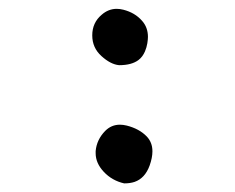

<svg xmlns="http://www.w3.org/2000/svg" viewBox="-20 -575 540 441"><path d="M199.7 -223.1Q199.7 -225.6 199.7 -228Q202.1 -254.4 221.7 -274.4Q235.8 -288.6 255.4 -288.6Q262.7 -288.6 271 -286.6Q299.8 -279.3 316.9 -261.7Q330.1 -248 330.1 -227.5Q330.1 -212.9 323.7 -194.8Q313 -165.5 289.1 -157.2Q278.8 -153.8 265.6 -153.8H265.1Q237.3 -160.2 218.5 -180.2Q199.7 -200.2 199.7 -223.1ZM253.4 -425.3Q233.9 -427.2 212.9 -446.3Q191.9 -465.3 191.9 -493.7Q191.9 -522.9 213.4 -541Q229 -554.7 248 -554.7Q255.4 -554.7 263.2 -552.7Q290 -545.9 306.2 -527.3Q319.8 -512.2 319.8 -490.2Q319.8 -484.9 318.4 -475.6Q316.9 -466.3 313 -457Q307.6 -444.3 297.9 -437Q282.2 -425.3 253.9 -425.3Z"/></svg>

Font: Bakudai
Style: Medium
Weight: 500
Version: Version 1.48